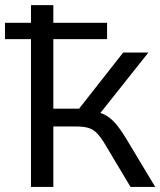

<svg xmlns="http://www.w3.org/2000/svg" viewBox="-35 -739 634 759"><path d="M87.5 -584.2H-15.3V-648.9H87.5V-718.8H175.8V-648.9H388.3V-584.2H175.8V-309.3H277.5L451.9 -531.2H551.5L346.3 -272.9L322.9 -300.7Q354.9 -297.1 376.6 -286.7Q398.3 -276.4 418.5 -254.4Q438.6 -232.4 463.4 -191.7L578.6 0H481L381.1 -167.2Q363.4 -197 348.4 -212.3Q333.5 -227.5 314.7 -233.3Q295.9 -239 265.1 -239H175.8V0H87.5Z"/></svg>

Font: Min Sans VF VF
Style: Regular
Weight: 400
Designer: Jinseong-Kim, NotoSansCJK, Nunito
Foundry: Jinseong-Kim
Version: Version 1.420;Glyphs 3.1.2 (3151)